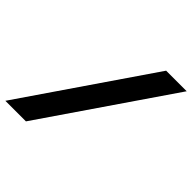

<svg xmlns="http://www.w3.org/2000/svg" viewBox="-209 -872 1024 1024"><g transform="rotate(45 303.0 -360.0)"><path d="M-20.8 0 472 -720H627.2L134.4 0Z"/></g></svg>

Font: Kufam
Style: Italic
Weight: 400
Italic angle: -11°
Designer: Artur Schmal
Foundry: Original Type
Version: Version 1.301; ttfautohint (v1.8.3)